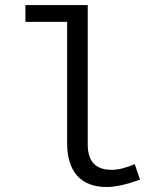

<svg xmlns="http://www.w3.org/2000/svg" viewBox="-20 -732 640 764"><path d="M81.1 -645V-711.9H329.1V-157.2Q329.1 -56.2 423.8 -56.2Q463.9 -56.2 516.1 -79.1L537.1 -17.1Q457 11.7 405.8 12.2Q327.6 12.2 287.4 -32.5Q247.1 -77.1 247.1 -163.1V-645Z"/></svg>

Font: SourceCodePro-Regular
Style: Regular
Weight: 400
Monospace: yes
Designer: Paul D. Hunt
Foundry: Adobe Systems Incorporated
Version: Version 1.009;PS 1.000;hotconv 1.0.70;makeotf.lib2.5.5900